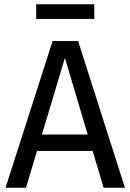

<svg xmlns="http://www.w3.org/2000/svg" viewBox="-20 -882 613 902"><path d="M567 0H467L415 -173H154L102 0H6L227 -689H347ZM392 -250 285 -610 177 -250ZM423 -793H150V-862H423Z"/></svg>

Font: Trujillo
Style: Regular
Weight: 400
Designer: Fira Sans original fonts by bBox Type GmbH, Carrois Corporate GbR, & Edenspiekermann AG / Changes by Cristiano Sobral
Foundry: Fira Sans original fonts by bBox Type GmbH, Carrois Corporate GbR, & Edenspiekermann AG / Changes by Cristiano Sobral
Version: Version 4.301;October 17, 2021;FontCreator 14.0.0.2814 64-bi